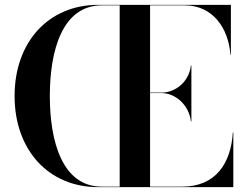

<svg xmlns="http://www.w3.org/2000/svg" viewBox="-20 -770 1010 790"><path d="M765.5 -270.5H767.5V-500.5H765.5C758 -433.5 702 -389 645 -389H597.5V-748H740C857 -748 920.5 -652 928 -545H930V-750H382.5C180 -749.5 40 -597.5 40 -375C40 -152.5 180 -0.5 382.5 0H940V-225H938C930.5 -98 867 -2 730 -2H597.5V-387H645C702 -387 758 -337.5 765.5 -270.5ZM185 -375C185 -564.5 237.5 -748 399 -748H472.5V-2H399C237.5 -2 185 -185.5 185 -375Z"/></svg>

Font: Bodoni* 96pt Medium
Style: Regular
Weight: 500
Version: Version 2.3